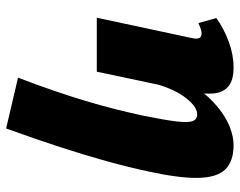

<svg xmlns="http://www.w3.org/2000/svg" viewBox="-96 -380 765 612"><g transform="rotate(90 286.0 -73.5)"><path d="M227 251Q250 191 268 138.5Q286 86 300.5 38Q315 -10 326.5 -55.5Q338 -101 348 -147Q362 -216 366.5 -253.5Q371 -291 365.5 -305.5Q360 -320 344 -320Q330 -320 315.5 -308.5Q301 -297 287 -277.5Q273 -258 262 -231.5Q251 -205 244 -176L197 -205Q225 -272 257 -316Q289 -360 322 -386.5Q355 -413 385.5 -424.5Q416 -436 442 -436Q493 -436 519 -410Q545 -384 546.5 -324.5Q548 -265 526 -164Q512 -99 493 -30.5Q474 38 448.5 116.5Q423 195 389 289ZM36 0 101 -304Q103 -313 102.5 -319.5Q102 -326 98.5 -330Q95 -334 86 -334Q79 -334 70.5 -331Q62 -328 53 -324L37 -381Q70 -405 112 -420.5Q154 -436 194 -436Q236 -436 255.5 -419Q275 -402 277.5 -371Q280 -340 271 -298L208 0Z"/></g></svg>

Font: Ysabeau Infant Black
Style: Italic
Weight: 900
Italic angle: -12°
Designer: Christian Thalmann (Catharsis Fonts)
Version: Version 2.001;gftools[0.9.30]; featfreeze: ss01,ss02,lnum